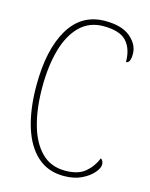

<svg xmlns="http://www.w3.org/2000/svg" viewBox="-112 -796 687 878"><g transform="rotate(15 232.0 -357.0)"><path d="M275 10Q200 10 149.5 -35.5Q99 -81 73.5 -164Q48 -247 48 -358Q48 -528 106.5 -626Q165 -724 277 -724Q356 -724 396.5 -689.5Q437 -655 437 -611Q437 -567 416 -567Q416 -629 384.5 -664Q353 -699 275 -699Q208 -699 163.5 -655Q119 -611 97.5 -534Q76 -457 76 -358Q76 -258 97.5 -180.5Q119 -103 163 -59Q207 -15 275 -15Q336 -15 369 -42.5Q402 -70 419 -112Q432 -104 432 -85Q432 -69 413 -46.5Q394 -24 359 -7Q324 10 275 10Z"/></g></svg>

Font: Noto Serif Sinhala Condensed Thin
Style: Regular
Weight: 100
Width: 3
Designer: Jelle Bosma - Monotype Design Team
Foundry: Monotype Imaging Inc.
Version: Version 2.007; ttfautohint (v1.8.4.7-5d5b)